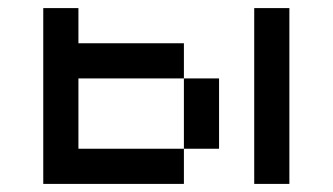

<svg xmlns="http://www.w3.org/2000/svg" viewBox="-20 -454 821 474"><path d="M434 -86.8V0H86.8V-434H173.6V-347.2H434V-260.4H173.6V-86.8ZM434 -86.8V-260.4H520.8V-86.8ZM607.6 0V-434H694.4V0Z"/></svg>

Font: 8-bit Operator+ 8
Style: Regular
Weight: 400
Designer: GrandChaos9000
Version: Version 1.3.0 - August 1, 2014